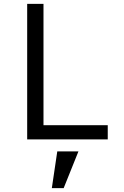

<svg xmlns="http://www.w3.org/2000/svg" viewBox="-20 -718 640 989"><path d="M120 0V-698H204V-73H535V0ZM275 62H384L308 251H247Z"/></svg>

Font: Lilex Nerd Font
Style: Regular
Weight: 400
Designer: Mike Abbink, Paul van der Laan, Pieter van Rosmalen, Mikhael Khrustik
Foundry: Mikhael Khrustik
Version: Version 2.400; ttfautohint (v1.8.4.7-5d5b);Nerd Fonts 3.3.0